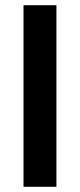

<svg xmlns="http://www.w3.org/2000/svg" viewBox="-20 -715 306 735"><path d="M196 0H70V-695H196Z"/></svg>

Font: Maven Pro SemiBold
Style: Regular
Weight: 600
Designer: Joe Prince
Foundry: Joe Prince
Version: Version 2.103